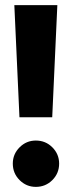

<svg xmlns="http://www.w3.org/2000/svg" viewBox="-20 -713 280 750"><path d="M184 -255H56L36 -693H204ZM211 -74Q211 -36 184.5 -9.5Q158 17 120 17Q83 17 56.5 -9.5Q30 -36 30 -74Q30 -111 56.5 -137.5Q83 -164 120 -164Q158 -164 184.5 -137.5Q211 -111 211 -74Z"/></svg>

Font: Fira Sans BGR
Style: Bold
Weight: 700
Designer: bBox Type GmbH & Carrois Corporate GbR & Edenspiekermann AG
Foundry: bBox Type GmbH & Carrois Corporate GbR & Edenspiekermann AG
Version: Version 4.301